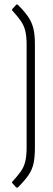

<svg xmlns="http://www.w3.org/2000/svg" viewBox="-20 -718 243 880"><path d="M54 141 37 122Q33 117 37 114Q60 89 74.5 69Q89 49 95.5 23.5Q102 -2 102 -42V-513Q102 -553 95.5 -578Q89 -603 74.5 -623.5Q60 -644 37 -669Q33 -673 37 -677L54 -696Q57 -698 58.5 -697.5Q60 -697 62 -696Q93 -665 109.5 -640.5Q126 -616 133 -587.5Q140 -559 140 -514V-42Q140 3 133.5 32Q127 61 110 85.5Q93 110 62 141Q60 142 58.5 142Q57 142 54 141Z"/></svg>

Font: Sofia Sans Condensed ExtraLight
Style: Regular
Weight: 250
Version: Version 4.100